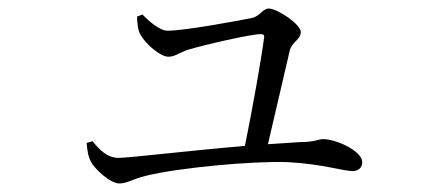

<svg xmlns="http://www.w3.org/2000/svg" viewBox="-20 -475 1040 450"><path d="M183 -140C185 -118 187 -108 193 -96C202 -79 238 -45 260 -45C278 -45 292 -56 322 -63C399 -82 572 -98 654 -95C733 -91 786 -74 806 -74C820 -74 829 -82 829 -95C829 -121 768 -149 737 -149C728 -149 717 -142 684 -142L608 -137L659 -356C664 -377 685 -382 685 -400C685 -418 630 -455 610 -455C596 -455 589 -437 571 -433C537 -426 411 -403 373 -403C354 -403 328 -426 314 -441L301 -436C302 -423 302 -407 309 -394C322 -371 356 -342 375 -342C391 -342 404 -354 423 -359C459 -370 568 -395 591 -395C597 -395 600 -393 599 -387C593 -339 571 -216 554 -133C423 -122 283 -105 258 -105C231 -105 212 -125 197 -144Z"/></svg>

Font: Noto Serif CJK KR Light
Style: Regular
Weight: 300
Designer: Ryoko NISHIZUKA 西塚涼子 (kana & ideographs); Frank Grießhammer (Latin, Greek & Cyrillic); Wenlong ZHANG 张文龙 (bopomofo); San
Foundry: Adobe
Version: Version 2.001;hotconv 1.1.0;makeotfexe 2.6.0